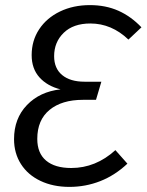

<svg xmlns="http://www.w3.org/2000/svg" viewBox="-20 -720 574 752"><path d="M534 -613 483 -565Q417 -628 334 -628Q267 -628 229.5 -591.5Q192 -555 192 -500Q192 -452 223.5 -426Q255 -400 311 -400H377L356 -329H305Q222 -329 174 -289.5Q126 -250 126 -176Q126 -120 160.5 -91Q195 -62 259 -62Q355 -62 432 -132L479 -79Q430 -33 372.5 -10.5Q315 12 252 12Q188 12 138.5 -11.5Q89 -35 62 -77.5Q35 -120 35 -175Q35 -256 85.5 -308.5Q136 -361 217 -370Q165 -383 134.5 -417Q104 -451 104 -504Q104 -561 133.5 -605.5Q163 -650 215 -675Q267 -700 332 -700Q394 -700 443.5 -678Q493 -656 534 -613Z"/></svg>

Font: Fira Sans Book
Style: Italic
Weight: 350
Italic angle: -8°
Designer: bBox Type GmbH & Carrois Corporate GbR & Edenspiekermann AG
Foundry: bBox Type GmbH & Carrois Corporate GbR & Edenspiekermann AG
Version: Version 4.301